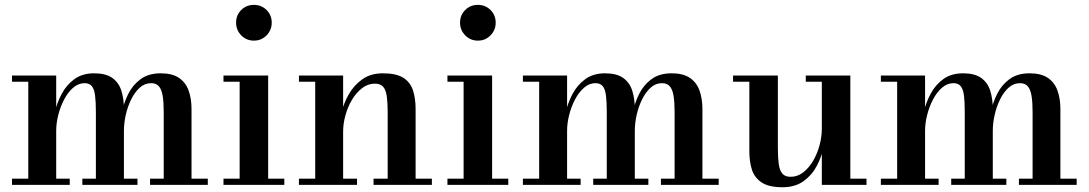

<svg xmlns="http://www.w3.org/2000/svg" viewBox="-20 -778 4581 808"><path d="M216.5 -460V-26H273.5V0H30.5V-26H99V-434H30.5V-460ZM501.5 -319.5V-26H558.5V0H326.5V-26H383.5V-306.5Q383.5 -348.5 380.2 -375.2Q377 -402 366.8 -415Q356.5 -428 336 -428Q310 -428 288 -409Q266 -390 250 -359.5Q234 -329 225.2 -294.2Q216.5 -259.5 216.5 -227.5L201 -226.5Q201 -260.5 210 -302.2Q219 -344 239.2 -382.2Q259.5 -420.5 293 -445Q326.5 -469.5 376.5 -469.5Q425 -469.5 452.2 -450.2Q479.5 -431 490.5 -397Q501.5 -363 501.5 -319.5ZM786 -319.5V-26H854.5V0H611.5V-26H669V-306.5Q669 -348.5 664.5 -375.2Q660 -402 648.5 -415Q637 -428 616 -428Q589 -428 568 -409Q547 -390 532 -359.5Q517 -329 509.2 -294.2Q501.5 -259.5 501.5 -227.5L485 -226.5Q485 -260.5 492.8 -302.2Q500.5 -344 519.5 -382.2Q538.5 -420.5 571.8 -445Q605 -469.5 656.5 -469.5Q705 -469.5 733.2 -450.2Q761.5 -431 773.8 -397Q786 -363 786 -319.5Z M1048.5 -607Q1017 -607 995.2 -629.2Q973.5 -651.5 973.5 -682.5Q973.5 -714.5 995.2 -736Q1017 -757.5 1048.5 -757.5Q1080 -757.5 1101.8 -736Q1123.5 -714.5 1123.5 -682.5Q1123.5 -651.5 1101.8 -629.2Q1080 -607 1048.5 -607ZM1108.5 -460V-26H1176.5V0H920.5V-26H988.5V-434H920.5V-460Z M1424 -460V-26H1482.5V0H1238V-26H1306.5V-434H1238V-460ZM1729 -319.5V-26H1797.5V0H1552V-26H1611.5V-303Q1611.5 -345 1607.8 -372.2Q1604 -399.5 1592.5 -412.8Q1581 -426 1557.5 -426Q1528.5 -426 1504 -407.2Q1479.5 -388.5 1461.5 -358.5Q1443.5 -328.5 1433.8 -293.2Q1424 -258 1424 -224L1405.5 -223Q1405.5 -257 1415.5 -299.2Q1425.5 -341.5 1447.2 -380.2Q1469 -419 1504.5 -444.2Q1540 -469.5 1591 -469.5Q1648.5 -469.5 1678 -450.2Q1707.5 -431 1718.2 -397Q1729 -363 1729 -319.5Z M1991 -607Q1959.5 -607 1937.8 -629.2Q1916 -651.5 1916 -682.5Q1916 -714.5 1937.8 -736Q1959.5 -757.5 1991 -757.5Q2022.5 -757.5 2044.2 -736Q2066 -714.5 2066 -682.5Q2066 -651.5 2044.2 -629.2Q2022.5 -607 1991 -607ZM2051 -460V-26H2119V0H1863V-26H1931V-434H1863V-460Z M2366.5 -460V-26H2423.5V0H2180.5V-26H2249V-434H2180.5V-460ZM2651.5 -319.5V-26H2708.5V0H2476.5V-26H2533.5V-306.5Q2533.5 -348.5 2530.2 -375.2Q2527 -402 2516.8 -415Q2506.5 -428 2486 -428Q2460 -428 2438 -409Q2416 -390 2400 -359.5Q2384 -329 2375.2 -294.2Q2366.5 -259.5 2366.5 -227.5L2351 -226.5Q2351 -260.5 2360 -302.2Q2369 -344 2389.2 -382.2Q2409.5 -420.5 2443 -445Q2476.5 -469.5 2526.5 -469.5Q2575 -469.5 2602.2 -450.2Q2629.5 -431 2640.5 -397Q2651.5 -363 2651.5 -319.5ZM2936 -319.5V-26H3004.5V0H2761.5V-26H2819V-306.5Q2819 -348.5 2814.5 -375.2Q2810 -402 2798.5 -415Q2787 -428 2766 -428Q2739 -428 2718 -409Q2697 -390 2682 -359.5Q2667 -329 2659.2 -294.2Q2651.5 -259.5 2651.5 -227.5L2635 -226.5Q2635 -260.5 2642.8 -302.2Q2650.5 -344 2669.5 -382.2Q2688.5 -420.5 2721.8 -445Q2755 -469.5 2806.5 -469.5Q2855 -469.5 2883.2 -450.2Q2911.5 -431 2923.8 -397Q2936 -363 2936 -319.5Z M3273 10Q3216 10 3185.8 -9.8Q3155.5 -29.5 3144.5 -63.5Q3133.5 -97.5 3133.5 -141V-434H3065V-460H3253.5V-157Q3253.5 -115 3257.2 -87.8Q3261 -60.5 3272.5 -47.2Q3284 -34 3307 -34Q3336.5 -34 3360.5 -52.8Q3384.5 -71.5 3402 -101.5Q3419.5 -131.5 3429 -167Q3438.5 -202.5 3438.5 -236L3455.5 -237Q3455.5 -203 3446.5 -160.5Q3437.5 -118 3417 -79.2Q3396.5 -40.5 3361 -15.2Q3325.5 10 3273 10ZM3438.5 0V-434H3371V-460H3558.5V-26H3626.5V0Z M3873 -460V-26H3930V0H3687V-26H3755.5V-434H3687V-460ZM4158 -319.5V-26H4215V0H3983V-26H4040V-306.5Q4040 -348.5 4036.8 -375.2Q4033.5 -402 4023.2 -415Q4013 -428 3992.5 -428Q3966.5 -428 3944.5 -409Q3922.5 -390 3906.5 -359.5Q3890.5 -329 3881.8 -294.2Q3873 -259.5 3873 -227.5L3857.5 -226.5Q3857.5 -260.5 3866.5 -302.2Q3875.5 -344 3895.8 -382.2Q3916 -420.5 3949.5 -445Q3983 -469.5 4033 -469.5Q4081.5 -469.5 4108.8 -450.2Q4136 -431 4147 -397Q4158 -363 4158 -319.5ZM4442.5 -319.5V-26H4511V0H4268V-26H4325.5V-306.5Q4325.5 -348.5 4321 -375.2Q4316.5 -402 4305 -415Q4293.5 -428 4272.5 -428Q4245.5 -428 4224.5 -409Q4203.5 -390 4188.5 -359.5Q4173.5 -329 4165.8 -294.2Q4158 -259.5 4158 -227.5L4141.5 -226.5Q4141.5 -260.5 4149.2 -302.2Q4157 -344 4176 -382.2Q4195 -420.5 4228.2 -445Q4261.5 -469.5 4313 -469.5Q4361.5 -469.5 4389.8 -450.2Q4418 -431 4430.2 -397Q4442.5 -363 4442.5 -319.5Z"/></svg>

Font: Bodoni Moda 9pt SemiBold
Style: Regular
Weight: 600
Designer: Owen Earl
Foundry: indestructible type
Version: Version 2.005